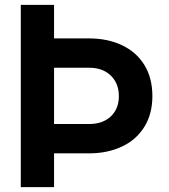

<svg xmlns="http://www.w3.org/2000/svg" viewBox="-20 -765 690 785"><path d="M65 -745H201V-608H344Q420 -608 479 -580Q538 -552 570.5 -499Q603 -446 603 -372Q603 -299 570 -246Q537 -193 478 -165.5Q419 -138 344 -138H201V0H65ZM345 -258Q400 -258 433 -289Q466 -320 466 -372Q466 -424 433 -456Q400 -488 345 -488H201V-258Z"/></svg>

Font: Eudoxus Sans
Style: Bold
Weight: 700
Designer: Stijn de Vries
Foundry: tokotype
Version: Version 2.005